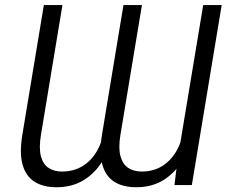

<svg xmlns="http://www.w3.org/2000/svg" viewBox="-20 -748 922 776"><path d="M698.2 -106.9 801.3 -727.5H876L755.4 0H685.1ZM723.1 -223.6 758.8 -224.1Q749 -156.7 719.5 -104Q689.9 -51.3 642.3 -21.2Q594.7 8.8 530.8 8.8Q477.1 8.8 441.9 -13.4Q406.7 -35.6 393.6 -82.8Q380.4 -129.9 392.1 -203.1L479 -727.5H553.7L466.8 -203.1Q458 -149.9 466.8 -117.2Q475.6 -84.5 498 -69.6Q520.5 -54.7 552.7 -54.7Q600.1 -54.7 635.3 -76.7Q670.4 -98.6 692.6 -136.7Q714.8 -174.8 723.1 -223.6ZM401.9 -223.6 438 -224.1Q428.2 -156.7 398.2 -104Q368.2 -51.3 320.3 -21.2Q272.5 8.8 208 8.8Q154.8 8.8 119.6 -13.4Q84.5 -35.6 71.3 -82.3Q58.1 -128.9 70.3 -203.1L157.2 -727.5H232.4L145.5 -203.1Q136.7 -148.4 145.5 -116Q154.3 -83.5 176.8 -69.1Q199.2 -54.7 230 -54.7Q277.8 -54.7 313.5 -76.7Q349.1 -98.6 371.3 -136.7Q393.6 -174.8 401.9 -223.6Z"/></svg>

Font: Inter Light
Style: Italic
Weight: 300
Italic angle: -9.3988°
Designer: Rasmus Andersson
Foundry: rsms
Version: Version 4.001;git-66647c0bb